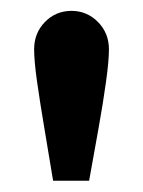

<svg xmlns="http://www.w3.org/2000/svg" viewBox="-20 -793 258 346"><path d="M75.7 -467.3Q67.4 -517.6 59.6 -564Q51.8 -610.4 46.6 -647Q41.5 -683.6 41.5 -704.1Q41.5 -733.4 61 -753.4Q80.6 -773.4 108.9 -773.4Q136.7 -773.4 156.5 -753.4Q176.3 -733.4 176.3 -704.1Q176.3 -683.1 171.1 -646Q166 -608.9 157.7 -562.5Q149.4 -516.1 140.6 -467.3Z"/></svg>

Font: Reddit Sans Condensed
Style: Bold
Weight: 700
Designer: Stephen Hutchings
Foundry: Reddit
Version: Version 1.014